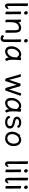

<svg xmlns="http://www.w3.org/2000/svg" viewBox="2599 -3352 921 6159"><g transform="rotate(90 3059.5 -272.5)"><path d="M176 27Q93 27 91 -75Q91 -590 88 -697Q88 -713 113 -713Q132 -713 153 -704.5Q174 -696 174 -679Q172 -590 172 -78Q172 -53 175 -49.5Q178 -46 184 -46Q203 -47 228 -72Q242 -85 254 -85Q269 -85 269 -63Q269 -45 241 -9Q209 27 176 27Z M415 16Q396 16 374 7.5Q352 -1 352 -17L354 -105Q354 -368 351 -475Q351 -490 375 -490Q394 -490 415.5 -481.5Q437 -473 437 -457L435 -368Q435 -105 438 1Q438 16 415 16ZM338 -650Q338 -672 352 -688Q366 -704 391 -704Q415 -704 432 -682Q449 -660 449 -638Q449 -615 434.5 -599.5Q420 -584 396 -584Q372 -584 355 -605.5Q338 -627 338 -650Z M1008 17Q989 17 968.5 8.5Q948 0 948 -17Q950 -34 950 -293Q950 -351 935 -384Q920 -417 874 -417Q695 -417 692 -162L690 -97Q690 -59 693 1Q693 17 670 17Q651 17 630.5 8.5Q610 0 610 -17L612 -115Q612 -364 609 -471Q609 -487 633 -487Q651 -487 671.5 -478.5Q692 -470 692 -453V-439Q690 -411 690 -398Q712 -433 764.5 -462Q817 -491 870 -491Q966 -491 1001 -425Q1028 -378 1028 -297Q1028 -105 1031 1Q1031 17 1008 17Z M1109 114Q1109 96 1120.5 78Q1132 60 1146 60Q1160 60 1173.5 77Q1187 94 1218 94Q1247 94 1247 31Q1247 -364 1244 -475Q1244 -491 1268 -491Q1287 -491 1308 -482.5Q1329 -474 1329 -457Q1327 -364 1327 30Q1327 108 1286 145Q1262 168 1216 168Q1170 168 1139.5 151.5Q1109 135 1109 114ZM1232 -650Q1232 -672 1246 -688Q1260 -704 1285 -704Q1309 -704 1326 -682Q1343 -660 1343 -638Q1343 -615 1328.5 -599.5Q1314 -584 1290 -584Q1266 -584 1249 -605.5Q1232 -627 1232 -650Z M1635 -48Q1677 -48 1718 -79Q1820 -153 1820 -330L1821 -365H1812Q1803 -365 1798 -372Q1769 -422 1713 -422Q1656 -422 1600.5 -352Q1545 -282 1545 -180Q1545 -48 1635 -48ZM1632 24Q1556 24 1510.5 -27.5Q1465 -79 1465 -175Q1465 -302 1543 -397Q1621 -492 1718 -492Q1800 -492 1822 -446V-475Q1822 -491 1847 -491Q1867 -491 1888.5 -483Q1910 -475 1910 -458Q1897 -368 1897 -195Q1897 -92 1931 -38Q1934 -32 1934 -25Q1934 -16 1919 1.5Q1904 19 1885 19Q1839 19 1826 -98Q1798 -44 1744 -10Q1690 24 1632 24Z M2855 24Q2841 24 2826 17Q2797 5 2793 -20Q2792 -29 2701 -347Q2598 -44 2595 -31.5Q2592 -19 2585 2.5Q2578 24 2550 24Q2522 24 2503 2Q2495 -6 2492 -17L2382 -397Q2359 -459 2359 -462Q2359 -484 2400 -484Q2449 -484 2451 -458Q2453 -448 2455 -434.5Q2457 -421 2541 -104Q2647 -409 2648.5 -425Q2650 -441 2652 -452Q2655 -474 2682 -474Q2705 -474 2727.5 -466Q2750 -458 2752 -446.5Q2754 -435 2755 -424.5Q2756 -414 2848 -104L2949 -408Q2954 -422 2966 -475Q2970 -491 2993 -491Q3012 -491 3031.5 -482.5Q3051 -474 3051 -459Q3051 -455 3045.5 -442.5Q3040 -430 3023 -385Q2907 -55 2902 -37.5Q2897 -20 2892 -5Q2884 24 2855 24Z M3290 -48Q3332 -48 3373 -79Q3475 -153 3475 -330L3476 -365H3467Q3458 -365 3453 -372Q3424 -422 3368 -422Q3311 -422 3255.5 -352Q3200 -282 3200 -180Q3200 -48 3290 -48ZM3287 24Q3211 24 3165.5 -27.5Q3120 -79 3120 -175Q3120 -302 3198 -397Q3276 -492 3373 -492Q3455 -492 3477 -446V-475Q3477 -491 3502 -491Q3522 -491 3543.5 -483Q3565 -475 3565 -458Q3552 -368 3552 -195Q3552 -92 3586 -38Q3589 -32 3589 -25Q3589 -16 3574 1.5Q3559 19 3540 19Q3494 19 3481 -98Q3453 -44 3399 -10Q3345 24 3287 24Z M3906 24Q3802 24 3743 -24Q3698 -62 3698 -90Q3698 -102 3714 -120.5Q3730 -139 3742 -139Q3755 -139 3760 -128Q3767 -109 3782 -90Q3813 -46 3905 -46Q3964 -46 3994.5 -70.5Q4025 -95 4025 -127Q4025 -159 4008.5 -179.5Q3992 -200 3940.5 -212Q3889 -224 3839 -236Q3722 -263 3722 -356Q3722 -397 3748 -428Q3803 -492 3909 -492Q4015 -492 4075 -427Q4079 -423 4079 -411Q4079 -399 4067 -381Q4055 -363 4044 -363Q4032 -363 4020 -379Q3990 -425 3911 -425Q3855 -425 3827 -404Q3799 -383 3799 -360Q3799 -336 3811 -323.5Q3823 -311 3862 -302L3958 -279Q4103 -245 4103 -128Q4103 -86 4078.5 -51.5Q4054 -17 4009.5 3.5Q3965 24 3906 24Z M4422 -49Q4469 -49 4506 -74.5Q4543 -100 4565.5 -144.5Q4588 -189 4588 -258Q4588 -326 4557 -373Q4526 -420 4456 -420Q4386 -420 4335 -353.5Q4284 -287 4284 -208Q4284 -49 4422 -49ZM4428 24Q4319 24 4262 -38.5Q4205 -101 4205 -207Q4205 -289 4256 -377Q4276 -414 4297 -437Q4318 -460 4332 -460Q4345 -460 4350 -453Q4402 -492 4464 -492Q4526 -492 4571 -462Q4667 -399 4667 -245Q4667 -141 4604 -62Q4536 24 4428 24Z M5243 27Q5160 27 5158 -75Q5158 -590 5155 -697Q5155 -713 5180 -713Q5199 -713 5220 -704.5Q5241 -696 5241 -679Q5239 -590 5239 -78Q5239 -53 5242 -49.5Q5245 -46 5251 -46Q5270 -47 5295 -72Q5309 -85 5321 -85Q5336 -85 5336 -63Q5336 -45 5308 -9Q5276 27 5243 27Z M5482 16Q5463 16 5441 7.5Q5419 -1 5419 -17L5421 -105Q5421 -368 5418 -475Q5418 -490 5442 -490Q5461 -490 5482.5 -481.5Q5504 -473 5504 -457L5502 -368Q5502 -105 5505 1Q5505 16 5482 16ZM5405 -650Q5405 -672 5419 -688Q5433 -704 5458 -704Q5482 -704 5499 -682Q5516 -660 5516 -638Q5516 -615 5501.5 -599.5Q5487 -584 5463 -584Q5439 -584 5422 -605.5Q5405 -627 5405 -650Z M5769 27Q5686 27 5684 -75Q5684 -590 5681 -697Q5681 -713 5706 -713Q5725 -713 5746 -704.5Q5767 -696 5767 -679Q5765 -590 5765 -78Q5765 -53 5768 -49.5Q5771 -46 5777 -46Q5796 -47 5821 -72Q5835 -85 5847 -85Q5862 -85 5862 -63Q5862 -45 5834 -9Q5802 27 5769 27Z M6008 16Q5989 16 5967 7.5Q5945 -1 5945 -17L5947 -105Q5947 -368 5944 -475Q5944 -490 5968 -490Q5987 -490 6008.5 -481.5Q6030 -473 6030 -457L6028 -368Q6028 -105 6031 1Q6031 16 6008 16ZM5931 -650Q5931 -672 5945 -688Q5959 -704 5984 -704Q6008 -704 6025 -682Q6042 -660 6042 -638Q6042 -615 6027.5 -599.5Q6013 -584 5989 -584Q5965 -584 5948 -605.5Q5931 -627 5931 -650Z"/></g></svg>

Font: linja waso lili
Style: Bold
Weight: 400
Designer: Fontworks Inc.
Version: Version 1.000;August 6, 2022;FontCreator 14.0.0.2814 64-bit